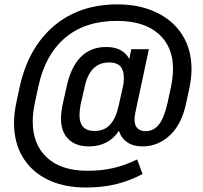

<svg xmlns="http://www.w3.org/2000/svg" viewBox="-20 -712 910 862"><path d="M43 -160.2Q43 -202.1 52.7 -248L67.4 -317.4Q105.5 -495.1 220.2 -593.8Q335 -692.4 507.8 -692.4Q606.4 -692.4 682.1 -656.2Q757.8 -620.1 798.8 -554.7Q839.8 -489.3 839.8 -402.3Q839.8 -364.3 831.1 -320.3L816.4 -252Q796.9 -155.3 743.2 -105Q689.5 -54.7 620.1 -54.7Q578.1 -54.7 551.3 -73.2Q524.4 -91.8 513.7 -125Q492.2 -90.8 458 -72.8Q423.8 -54.7 379.9 -54.7Q319.3 -54.7 286.6 -87.9Q253.9 -121.1 253.9 -178.7Q253.9 -205.1 259.8 -236.3L278.3 -319.3Q316.4 -501 457 -501Q531.2 -501 560.5 -447.3L569.3 -491.2H648.4L586.9 -203.1Q584 -187.5 584 -175.8Q584 -148.4 597.7 -135.7Q611.3 -123 633.8 -123Q668.9 -123 692.9 -152.3Q716.8 -181.6 732.4 -251L747.1 -319.3Q756.8 -364.3 756.8 -403.3Q756.8 -502.9 691.4 -560.5Q626 -618.2 504.9 -618.2Q361.3 -618.2 271.5 -541.5Q181.6 -464.8 151.4 -319.3L136.7 -251Q127 -207 127 -166Q127 -63.5 190.9 -4.4Q254.9 54.7 373 54.7Q436.5 54.7 488.8 42.5Q541 30.3 595.7 3.9L620.1 69.3Q558.6 101.6 497.6 115.7Q436.5 129.9 366.2 129.9Q267.6 129.9 194.8 94.7Q122.1 59.6 82.5 -5.9Q43 -71.3 43 -160.2ZM512.7 -237.3 531.2 -320.3Q536.1 -339.8 536.1 -362.3Q536.1 -399.4 517.6 -417Q501 -431.6 469.7 -431.6Q381.8 -431.6 359.4 -318.4L341.8 -242.2Q336.9 -211.9 336.9 -195.3Q336.9 -124 404.3 -124Q449.2 -124 475.1 -153.3Q501 -182.6 512.7 -237.3Z"/></svg>

Font: Dinish Expanded
Style: Italic
Weight: 400
Width: 7
Italic angle: -12°
Designer: Charles Nix
Foundry: Playbeing
Version: Version 2.005; ttfautohint (v1.8.3)